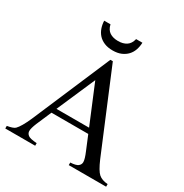

<svg xmlns="http://www.w3.org/2000/svg" viewBox="-203 -1064 1167 1221"><g transform="rotate(30 380.0 -454.0)"><path d="M482.1 -233.8H211.8L164.1 -123.1Q147.7 -83.1 147.7 -63.1Q147.7 -46.2 162.3 -34.1Q176.9 -22.1 227.2 -19V0H7.7V-19Q51.3 -26.2 65.1 -39Q90.3 -64.1 123.1 -138.5L368.2 -712.3H386.2L628.2 -132.3Q657.9 -63.1 681.5 -42.6Q705.1 -22.1 748.2 -19V0H473.8V-19Q514.4 -21 529.5 -32.8Q544.6 -44.6 544.6 -62.6Q544.6 -84.6 524.1 -132.3ZM466.7 -270.8 349.7 -552.3 227.2 -270.8ZM350.3 -770.8Q314.4 -770.8 288.2 -781.8Q262.1 -792.8 245.1 -811.5Q228.2 -830.3 219.5 -855.1Q210.8 -880 209.7 -908.2H255.9Q264.1 -871.8 288.5 -855.9Q312.8 -840 350.3 -840Q386.7 -840 411 -855.9Q435.4 -871.8 444.1 -908.2H490.3Q489.2 -880 480.8 -855.1Q472.3 -830.3 454.9 -811.5Q437.4 -792.8 411.5 -781.8Q385.6 -770.8 350.3 -770.8Z"/></g></svg>

Font: MM Jasmine
Style: Regular
Weight: 400
Designer: Khon Soe Zaw Thu
Version: Version 1.00 July 11, 2016, initial release